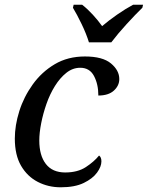

<svg xmlns="http://www.w3.org/2000/svg" viewBox="-20 -786 628 816"><path d="M238 10Q185 10 140.5 -13Q96 -36 69.5 -81.5Q43 -127 43 -197Q43 -253 62 -313.5Q81 -374 119 -427Q157 -480 212.5 -513Q268 -546 341 -546Q416 -546 451.5 -516.5Q487 -487 487 -450Q487 -422 464 -401Q441 -380 398 -380Q398 -428 379.5 -463Q361 -498 321 -498Q289 -498 262 -476.5Q235 -455 213.5 -420.5Q192 -386 177.5 -344.5Q163 -303 155 -262Q147 -221 147 -189Q147 -125 175 -89Q203 -53 257 -53Q310 -53 345 -76Q380 -99 401 -125Q411 -118 411 -100Q411 -78 392.5 -52.5Q374 -27 336 -8.5Q298 10 238 10ZM358 -606Q347 -642 327 -683.5Q307 -725 290 -753L293 -766H329Q352 -748 374.5 -723.5Q397 -699 414 -675Q442 -699 478 -724Q514 -749 546 -766H588L585 -753Q556 -725 518.5 -684Q481 -643 453 -606Z"/></svg>

Font: NotoSerif-Italic
Style: Regular
Weight: 400
Italic angle: -12°
Designer: Monotype Design Team
Foundry: Monotype Imaging Inc.
Version: Version 2.007; ttfautohint (v1.8) -l 8 -r 50 -G 200 -x 14 -D